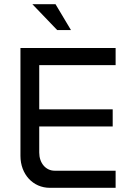

<svg xmlns="http://www.w3.org/2000/svg" viewBox="-20 -900 640 920"><path d="M78 -670V-153C78 -65 138 0 219 0H534V-82H242C199 -82 168 -119 168 -169V-294H520V-376H168V-588H534V-670ZM135 -880 254 -756H320L246 -880Z"/></svg>

Font: LT Wave Mono
Style: Regular
Weight: 400
Designer: Daniel Lyons
Version: Version 2.5 (Glyphs App)